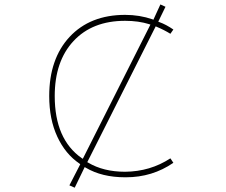

<svg xmlns="http://www.w3.org/2000/svg" viewBox="-20 -829 1040 882"><path d="M298.8 22.5 348.6 -74.2 345.7 -77.1Q280.3 -121.1 243.2 -201.2Q206.1 -281.2 206.1 -387.7Q206.1 -473.6 229.5 -541Q252.9 -609.4 299.8 -659.7Q346.7 -710 410.6 -735.4Q474.6 -760.7 554.7 -760.7Q621.1 -760.7 680.7 -740.2L684.6 -738.3L716.8 -808.6L740.2 -797.9L707 -729.5L711.9 -727.5Q742.2 -716.8 776.4 -693.4L762.7 -673.8Q734.4 -691.4 699.2 -706.1L695.3 -708L380.9 -84L384.8 -82Q455.1 -40 554.7 -40Q669.9 -41 762.7 -101.6L776.4 -81.1Q679.7 -14.6 558.6 -14.6Q556.6 -14.6 554.7 -14.6Q448.2 -14.6 374 -58.6L369.1 -61.5L323.2 33.2ZM554.7 -733.4Q404.3 -733.4 317.9 -640.6Q231.4 -547.9 231.4 -387.7Q231.4 -189.5 355.5 -102.5L360.4 -99.6L670.9 -715.8L666 -717.8Q616.2 -733.4 554.7 -733.4Z"/></svg>

Font: Mgen+ 1m thin
Style: Regular
Weight: 100
Designer: [Source Han Sans]
Ryoko NISHIZUKA  (kana & ideographs); Paul D. Hunt (Latin, Greek & Cyrillic); Wenlong ZHANG  (bopomofo
Version: Version 1.059.20150602